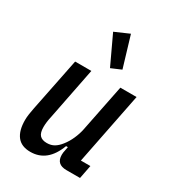

<svg xmlns="http://www.w3.org/2000/svg" viewBox="-194 -899 911 1015"><g transform="rotate(30 261.5 -391.5)"><path d="M219 -520 156 -201Q148 -166 148 -137Q148 -102 162 -87Q176 -72 205 -72Q231 -72 250 -83.5Q269 -95 286 -117Q305 -141 318.5 -171.5Q332 -202 338 -231L396 -520H495L408 -82H466L450 0H367Q305 0 305 -58Q305 -65 306 -72.5Q307 -80 309 -88L313 -109H302Q257 12 153 12Q98 12 71.5 -22Q45 -56 45 -120Q45 -137 48 -157.5Q51 -178 55 -197L120 -520ZM215 -757 302 -795 358 -608 297 -582Z"/></g></svg>

Font: IBM Plex Sans Condensed Medium
Style: Italic
Weight: 500
Width: 3
Italic angle: -11°
Designer: Mike Abbink, Paul van der Laan, Pieter van Rosmalen
Foundry: Bold Monday
Version: Version 1.3